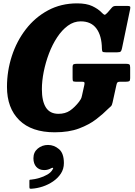

<svg xmlns="http://www.w3.org/2000/svg" viewBox="-20 -788 823 1169"><path d="M447 -399.5H748.5Q762.5 -399.5 767.5 -395.8Q772.5 -392 772.5 -377V-312Q772.5 -297.5 767.2 -294Q762 -290.5 747 -290.5H713Q699.5 -290.5 695.5 -286.8Q691.5 -283 689 -271.5L665.5 -164.5Q662 -147.5 656 -141.5Q650 -135.5 639 -126Q609 -95.5 566 -62.2Q523 -29 461.2 -5.8Q399.5 17.5 313 17.5Q172.5 17.5 97.5 -56.2Q22.5 -130 22.5 -259Q22.5 -355.5 52 -446.5Q81.5 -537.5 137.5 -610Q193.5 -682.5 272.5 -725Q351.5 -767.5 449.5 -767.5Q506.5 -767.5 541.8 -750.8Q577 -734 597 -713.5Q610 -700 615.8 -698.2Q621.5 -696.5 635 -711.5L660.5 -741Q665.5 -747 671.5 -749.5Q677.5 -752 688.5 -752H754Q767.5 -752 771.2 -748.8Q775 -745.5 772.5 -733L723 -495Q720 -479.5 715 -474.5Q710 -469.5 693 -469.5H625Q607 -469.5 604 -473.8Q601 -478 600.5 -491.5Q599.5 -570.5 567.2 -614.2Q535 -658 471.5 -658Q429.5 -658 393.2 -631.5Q357 -605 327.8 -560.5Q298.5 -516 278 -461.8Q257.5 -407.5 246.2 -351Q235 -294.5 235 -245Q235 -172 259.5 -133.5Q284 -95 336 -95Q377 -95 405.5 -114.2Q434 -133.5 461 -168Q468 -177 472.2 -184.8Q476.5 -192.5 479.5 -207.5L493.5 -271Q496 -283 493.5 -286.8Q491 -290.5 478 -290.5H441Q426.5 -290.5 424.2 -295Q422 -299.5 422 -313.5V-379Q422 -393.5 428 -396.5Q434 -399.5 447 -399.5ZM183.5 175.5Q183.5 138.5 210 116.5Q236.5 94.5 272.5 94.5Q309 94.5 339 119.8Q369 145 369 205Q369 240.5 350.8 268.5Q332.5 296.5 303.2 316.5Q274 336.5 239.8 347.8Q205.5 359 172.5 361Q163.5 361.5 161.2 359.8Q159 358 159 349V313.5Q159 306.5 161.8 306.2Q164.5 306 170.5 305.5Q192 303.5 218.8 295.8Q245.5 288 268 275Q290.5 262 300 244.5Q306.5 235 302 233.8Q297.5 232.5 290 237Q282.5 241.5 272.2 244.5Q262 247.5 249 247.5Q218.5 247.5 201 228Q183.5 208.5 183.5 175.5Z"/></svg>

Font: Besley* Narrow Heavy
Style: Italic
Weight: 800
Width: 4
Italic angle: -13°
Designer: Owen Earl
Foundry: indestructible type*
Version: Version 3.000; ttfautohint (v1.8.3)